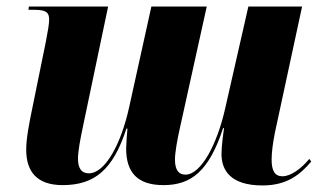

<svg xmlns="http://www.w3.org/2000/svg" viewBox="-20 -556 984 586"><path d="M781 10C856 10 896 -23 930 -63L924 -71C899 -41 868 -18 842 -18C818 -18 809 -36 809 -69C809 -91 813 -121 819 -151L902 -536H738L667 -224C643 -117 594 -23 546 -23C527 -23 514 -35 514 -69C514 -90 521 -130 529 -165L611 -536H442L374 -228C350 -119 302 -27 251 -27C229 -27 218 -42 218 -72C218 -94 225 -131 233 -169L310 -536H68L67 -526H86C122 -526 130 -517 130 -496C130 -483 126 -460 120 -429L76 -213C69 -178 60 -134 60 -99C60 -33 92 9 171 9C268 9 325 -37 366 -164L369 -163C368 -157 365 -114 365 -103C365 -31 398 9 479 9C564 9 618 -34 661 -165H664C662 -154 656 -110 656 -86C656 -36 684 10 781 10Z"/></svg>

Font: Noto Serif Display SemiCondensed ExtraBold
Style: Italic
Weight: 800
Width: 4
Italic angle: -12°
Designer: Monotype Design Team
Foundry: Monotype Imaging Inc.
Version: Version 2.009